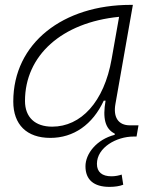

<svg xmlns="http://www.w3.org/2000/svg" viewBox="-20 -542 626 769"><path d="M418.5 206.5C439.5 206.5 459.5 203.6 473.6 197.8L467.3 157.2C457.5 160.6 442.9 164.1 426.3 164.1C388.7 164.1 368.2 147 368.2 114.3C368.2 48.8 446.3 4.9 515.1 4.9H526.9L534.7 -40H500.5C454.1 -40 432.6 -71.8 442.4 -126L512.2 -522.5H503.4C233.4 -522.5 33.2 -370.1 33.2 -135.3C33.2 -43 86.9 10.3 181.6 10.3C274.9 10.3 351.1 -43 395.5 -138.7H402.8C390.6 -68.8 400.9 -25.9 439.5 -6.8V-2C366.7 16.6 322.3 73.7 322.3 124C322.3 177.7 355.5 206.5 418.5 206.5ZM189 -34.7C120.6 -34.7 80.1 -72.3 80.1 -137.7C80.1 -319.3 227.1 -452.1 457 -474.6L427.2 -306.2C397 -132.8 303.7 -34.7 189 -34.7Z"/></svg>

Font: Cascadia Code PL ExtraLight
Style: Italic
Weight: 200
Italic angle: -10°
Monospace: yes
Designer: Aaron Bell
Foundry: Saja Typeworks
Version: Version 2404.023